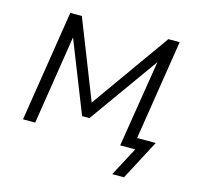

<svg xmlns="http://www.w3.org/2000/svg" viewBox="-94 -603 873 836"><g transform="rotate(15 342.0 -185.5)"><path d="M44 0 123 -501H175L314 -148L565 -501H616L545 -50H629L534 130H481L550 0H482L545 -392L322 -80H289L162 -401L99 0Z"/></g></svg>

Font: Mulish Light
Style: Italic
Weight: 300
Italic angle: -9°
Designer: Vernon Adams
Foundry: Vernon Adams
Version: Version 3.603; ttfautohint (v1.8.3)